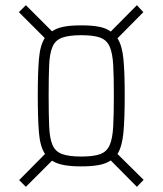

<svg xmlns="http://www.w3.org/2000/svg" viewBox="-20 -715 629 742"><path d="M80 7 54 -19 154 -120Q135 -148 130.5 -202.5Q126 -257 126 -347Q126 -434 130.5 -487Q135 -540 153 -568L53 -668L80 -695L181 -594Q198 -606 225 -611.5Q252 -617 294 -617Q336 -617 363.5 -611.5Q391 -606 408 -593L509 -695L534 -668L434 -567Q452 -539 457 -487Q462 -435 462 -347Q462 -256 457 -202.5Q452 -149 434 -120L535 -20L509 7L408 -95Q389 -82 361 -77Q333 -72 294 -72Q255 -72 227.5 -77Q200 -82 181 -94ZM294 -110Q342 -110 367.5 -119.5Q393 -129 404 -154.5Q415 -180 417.5 -226.5Q420 -273 420 -347Q420 -419 417.5 -464Q415 -509 404 -534.5Q393 -560 367.5 -569.5Q342 -579 294 -579Q247 -579 220.5 -569.5Q194 -560 183 -534.5Q172 -509 170 -464Q168 -419 168 -347Q168 -273 170 -226.5Q172 -180 183 -154.5Q194 -129 220.5 -119.5Q247 -110 294 -110Z"/></svg>

Font: Saira Condensed ExtraLight
Style: Regular
Weight: 250
Width: 3
Designer: Hector Gatti with collaboration of the Omnibus-Type team
Foundry: Omnibus-Type
Version: Version 1.101